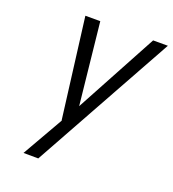

<svg xmlns="http://www.w3.org/2000/svg" viewBox="-134 -627 852 945"><g transform="rotate(20 291.5 -154.5)"><path d="M219.2 0H217.8L151.4 -523.9H229.5L274.9 -95.2L506.3 -523.9H583.5L173.8 215.3L96.2 214.8Z"/></g></svg>

Font: Tuffy
Style: Italic
Weight: 400
Italic angle: -12°
Designer: Thatcher Ulrich, Karoly Barta and Michael Everson
Version: Version 001.271